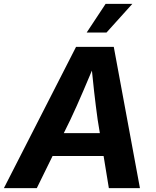

<svg xmlns="http://www.w3.org/2000/svg" viewBox="-47 -969 802 989"><path d="M-26.9 0 344.7 -727.5H539.1L673.8 0H513.7L456.1 -352.1Q446.8 -418.9 437.7 -498.3Q428.7 -577.6 419.4 -672.9H455.1Q415.5 -579.1 381.6 -499.8Q347.7 -420.4 315.4 -352.1L142.6 0ZM158.2 -165.5 177.7 -283.2H563L543.5 -165.5ZM399.4 -801.3 497.1 -949.2H634.8L501.5 -801.3Z"/></svg>

Font: Inter 20pt
Style: Bold Italic
Weight: 700
Italic angle: -9.3988°
Version: Version 4.001;git-66647c0bb